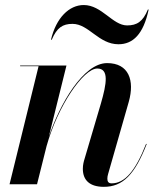

<svg xmlns="http://www.w3.org/2000/svg" viewBox="-20 -714 616 744"><path d="M261 -621.5C324 -621.5 362 -542.5 439 -542.5C495.5 -542.5 536 -582 556 -677H553C533.5 -630 510.5 -615.5 472.5 -615.5C416.5 -615.5 374.5 -694.5 304.5 -694.5C248 -694.5 197.5 -645 177.5 -560H180.5C200.5 -607 223 -621.5 261 -621.5ZM129.5 -457.5 17 0H123.5L160.5 -148C203.5 -302.5 303 -448.5 357 -448.5C403 -448.5 393.5 -390.5 371 -313L308 -99.5C304.5 -88.5 301 -75 301 -60C301 -14.5 329 10 382.5 10C456 10 502.5 -38 548.5 -156L546 -156.5C504.5 -50.5 463 -3.5 412.5 -3.5C400 -3.5 396 -11 396 -21.5C396 -26.5 397 -34.5 399 -40L479 -319.5C502.5 -402.5 479 -469.5 395 -469.5C302.5 -469.5 211.5 -310.5 169 -183.5L237.5 -460H58V-457.5Z"/></svg>

Font: Bodoni* 72pt Medium
Style: Italic
Weight: 500
Italic angle: -13°
Version: Version 2.3